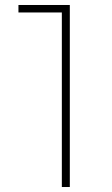

<svg xmlns="http://www.w3.org/2000/svg" viewBox="-20 -750 448 770"><path d="M228 0V-700H54V-730H260V0Z"/></svg>

Font: Sora Thin
Style: Regular
Weight: 32
Designer: Jonathan Barnbrook, Julián Moncada
Foundry: Barnbrook Fonts
Version: Version 2.000